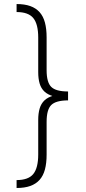

<svg xmlns="http://www.w3.org/2000/svg" viewBox="-20 -790 427 949"><path d="M316.4 -306.2Q272.9 -306.2 244.6 -314Q216.3 -321.8 199.7 -337.4Q183.1 -353 176 -377Q168.9 -400.9 168.9 -433.6V-604.5Q168.9 -670.9 144.5 -700.7Q120.1 -730.5 62 -730.5V-770Q101.6 -770 129.6 -760Q157.7 -750 175.8 -729.7Q193.8 -709.5 202.1 -678.5Q210.4 -647.5 210.4 -605V-442.9Q210.4 -383.3 233.2 -360.6Q255.9 -337.9 316.4 -337.9ZM62 139.2V100.1Q120.1 100.1 144.5 70.1Q168.9 40 168.9 -26.4V-197.3Q168.9 -229.5 176 -253.7Q183.1 -277.8 199.7 -293.7Q216.3 -309.6 244.6 -317.4Q272.9 -325.2 316.4 -325.2V-293.9Q255.4 -293.5 232.9 -270.5Q210.4 -247.6 210.4 -187.5V-25.9Q210.4 16.6 202.1 47.6Q193.8 78.6 175.8 98.9Q157.7 119.1 129.6 129.2Q101.6 139.2 62 139.2ZM316.4 -293.9 237.8 -293.5V-337.9H316.4Z"/></svg>

Font: Inter 20pt ExtraLight
Style: Regular
Weight: 250
Version: Version 4.001;git-66647c0bb